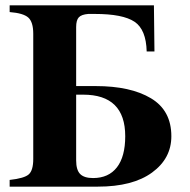

<svg xmlns="http://www.w3.org/2000/svg" viewBox="-20 -696 707 716"><path d="M554 -676 556 -504H527Q525 -586 481.5 -615Q438 -644 334 -644H309Q284 -642 274 -631.5Q264 -621 264 -595V-375H337Q467 -375 543 -329.5Q619 -284 619 -188Q619 -105 547 -52.5Q475 0 345 0H16V-25Q71 -31 87.5 -46Q104 -61 104 -103V-570Q104 -614 85.5 -630.5Q67 -647 16 -651V-676ZM264 -343V-98Q264 -62 279 -47Q294 -32 327 -32Q385 -32 416 -72Q447 -112 447 -188Q447 -343 290 -343Z"/></svg>

Font: STIX
Style: Bold
Weight: 700
Designer: MicroPress Inc., with final additions and corrections provided by Coen Hoffman, Elsevier (retired)
Version: Version 1.1.1